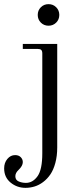

<svg xmlns="http://www.w3.org/2000/svg" viewBox="-58 -668 398 926"><path d="M-38 144Q-38 117 -22.5 98.5Q-7 80 15 80Q32 80 42 90Q52 100 52 114Q52 132 31 152Q16 166 16 182Q16 200 32 207Q48 214 67 214Q100 214 123 182Q146 150 146 71V-410Q146 -422 141 -427Q136 -432 124 -432H52V-456H218V43Q218 84 209 117.5Q200 151 185 173Q170 195 150 210Q130 225 108.5 231.5Q87 238 65 238Q24 238 -7 212.5Q-38 187 -38 144ZM176 -544Q154 -544 139 -559Q124 -574 124 -596Q124 -618 139 -633Q154 -648 176 -648Q198 -648 213 -633Q228 -618 228 -596Q228 -574 213 -559Q198 -544 176 -544Z"/></svg>

Font: Old Standard TT
Style: Regular
Weight: 400
Designer: Alexey Kryukov <alexios@thessalonica.org.ru>
Version: Version 2.2